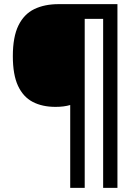

<svg xmlns="http://www.w3.org/2000/svg" viewBox="-20 -780 640 927"><path d="M319 -273Q289 -264 248 -264Q184 -264 138 -288Q92 -312 67 -365.5Q42 -419 42 -509Q42 -602 69 -657Q96 -712 145.5 -736Q195 -760 263 -760H547V127H478V-689H389V127H319Z"/></svg>

Font: Noto Sans Mono SemiBold
Style: Regular
Weight: 600
Designer: Monotype Design Team
Foundry: Monotype Imaging Inc.
Version: Version 2.014; ttfautohint (v1.8.4.7-5d5b)